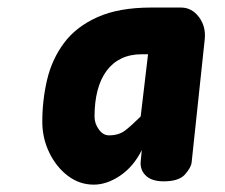

<svg xmlns="http://www.w3.org/2000/svg" viewBox="-20 -880 611 522"><path d="M235 -378Q196 -378 164.2 -402.2Q132.5 -426.5 113.8 -465.5Q95 -504.5 95 -549Q95 -607.5 108 -663Q121 -718.5 153.8 -762.8Q186.5 -807 244.5 -833.2Q302.5 -859.5 392 -859.5H472Q501.5 -859.5 521 -833.5Q540.5 -807.5 536.5 -772L501 -438.5Q499.5 -424.5 483 -405.8Q466.5 -387 425 -387Q392.5 -387 376.5 -402.5Q360.5 -418 362.5 -441L365.5 -472Q343 -427 306.8 -402.5Q270.5 -378 235 -378ZM276 -512Q303 -512 320.5 -525.5Q338 -539 362.5 -563.5L382.5 -732.5H365.5Q334 -732.5 310 -721Q286 -709.5 269.8 -687.5Q253.5 -665.5 245.2 -634Q237 -602.5 237 -563Q237 -544 248.8 -528Q260.5 -512 276 -512Z"/></svg>

Font: Edu NSW ACT Hand
Style: Regular
Weight: 400
Designer: Tina and Corey Anderson, Eben Sorkin, Mirko Velimirovic
Foundry: Sorkin Type Co.
Version: Version 2.000